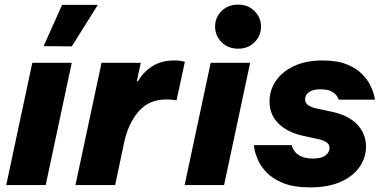

<svg xmlns="http://www.w3.org/2000/svg" viewBox="-20 -802 1665 832"><path d="M291 -601 169 -602 249 -781H404ZM7 0 120 -530H291L178 0Z M307 0 420 -530H590L573 -450H578Q601 -490 640 -515Q679 -540 735 -540Q758 -540 769.5 -537Q781 -534 781 -534L745 -367Q745 -367 732.5 -369Q720 -371 701 -371Q626 -371 581 -319.5Q536 -268 518 -185L479 0Z M1012 -591Q968 -591 940 -619.5Q912 -648 912 -687Q912 -726 940 -754Q968 -782 1012 -782Q1055 -782 1083 -754Q1111 -726 1111 -687Q1111 -647 1083 -619Q1055 -591 1012 -591ZM780 0 893 -530H1064L951 0Z M1324 10Q1253 10 1207.5 -8.5Q1162 -27 1136 -54Q1110 -81 1098 -108.5Q1086 -136 1083 -154.5Q1080 -173 1080 -173H1244Q1244 -173 1247 -164Q1250 -155 1259 -143.5Q1268 -132 1287 -123.5Q1306 -115 1336 -115Q1374 -115 1391 -129Q1408 -143 1408 -160Q1408 -176 1396 -184.5Q1384 -193 1364 -198L1291 -214Q1225 -229 1186.5 -267Q1148 -305 1148 -363Q1148 -411 1175 -451Q1202 -491 1253.5 -515.5Q1305 -540 1378 -540Q1441 -540 1483 -523Q1525 -506 1549.5 -480.5Q1574 -455 1586 -429.5Q1598 -404 1601.5 -387Q1605 -370 1605 -370H1448Q1448 -370 1442.5 -381.5Q1437 -393 1420 -404Q1403 -415 1368 -415Q1335 -415 1318.5 -402.5Q1302 -390 1302 -372Q1302 -356 1315 -346.5Q1328 -337 1351 -332L1412 -319Q1488 -304 1527 -263.5Q1566 -223 1566 -167Q1566 -119 1538 -78.5Q1510 -38 1456 -14Q1402 10 1324 10Z"/></svg>

Font: Be Vietnam Pro ExtraBold
Style: Italic
Weight: 800
Italic angle: -12°
Designer: Lam Bao, Tony Le, Vietanh Nguyen
Foundry: Yellow Type Foundry
Version: Version 1.002; ttfautohint (v1.8.3)